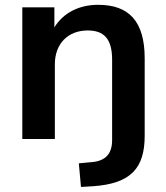

<svg xmlns="http://www.w3.org/2000/svg" viewBox="-20 -569 681 786"><path d="M361.3 193.4C515.6 182.6 572.3 119.6 572.3 -13.2V-330.1C572.3 -481.9 507.8 -549.3 381.8 -549.3C303.7 -549.3 239.3 -516.6 202.6 -457V-539.1H71.3V0H204.6V-306.6C204.6 -388.7 257.3 -444.3 338.9 -444.3C404.8 -444.3 439 -411.1 439 -324.2V4.4C439 60.5 412.1 90.3 355 94.7L302.7 99.6L311.5 196.3Z"/></svg>

Font: Winston SemiBold
Style: Regular
Weight: 600
Designer: Vernon Adams, Kim Jin-seong, David Berlow, Cristiano Sobral
Foundry: The Winston Project Authors
Version: Version 3.004